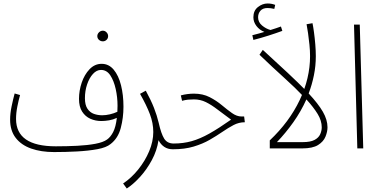

<svg xmlns="http://www.w3.org/2000/svg" viewBox="-20 -851 2176 1101"><path d="M570 -614Q557 -614 547.5 -622.5Q538 -631 538 -644Q538 -656 547.5 -665.5Q557 -675 570 -675Q582 -675 591 -665.5Q600 -656 600 -644Q600 -631 591 -622.5Q582 -614 570 -614Z M290 21Q216 21 159 1Q102 -19 70 -60.5Q38 -102 38 -165Q38 -200 46.5 -241Q55 -282 64 -315L95 -306Q87 -278 79.5 -240.5Q72 -203 72 -169Q72 -12 300 -12Q364 -12 423 -15Q482 -18 527 -26.5Q572 -35 594 -51Q614 -65 629 -94Q644 -123 650 -175Q629 -165 605.5 -161Q582 -157 561 -157Q527 -157 498 -170Q469 -183 451 -211Q433 -239 433 -284Q433 -331 448.5 -377Q464 -423 493.5 -454Q523 -485 563 -485Q604 -485 632 -451.5Q660 -418 674 -362Q688 -306 688 -239Q688 -176 672.5 -117Q657 -58 614 -25Q590 -5 538.5 4.5Q487 14 421.5 17.5Q356 21 290 21ZM467 -288Q467 -249 481.5 -227.5Q496 -206 518.5 -198Q541 -190 566 -190Q587 -190 610.5 -195.5Q634 -201 653 -210Q654 -226 654 -245Q654 -293 643.5 -340.5Q633 -388 612.5 -419Q592 -450 559 -450Q534 -450 513 -427Q492 -404 479.5 -367Q467 -330 467 -288Z M707 230 686 201Q733 170 772.5 121Q812 72 835.5 16Q859 -40 859 -94Q859 -145 839.5 -196.5Q820 -248 783 -313L816 -331Q846 -276 863 -232.5Q880 -189 890 -147Q904 -84 921.5 -56Q939 -28 976 -28Q989 -28 993 -23Q997 -18 997 -12Q997 -4 991.5 0.5Q986 5 971 5Q943 5 922.5 -8.5Q902 -22 889 -47Q880 13 850.5 67.5Q821 122 782.5 164Q744 206 707 230Z M971 5 976 -28Q1031 -28 1079 -41.5Q1127 -55 1180.5 -85Q1234 -115 1305 -165Q1261 -197 1226.5 -223.5Q1192 -250 1160.5 -265.5Q1129 -281 1092 -281Q1073 -281 1058 -279.5Q1043 -278 1024 -273L1017 -304Q1035 -309 1054.5 -311.5Q1074 -314 1092 -314Q1143 -314 1182 -294Q1221 -274 1252 -248Q1283 -222 1310.5 -202.5Q1338 -183 1365 -183H1380L1384 -150Q1350 -150 1319.5 -134Q1289 -118 1255.5 -95Q1222 -72 1182 -49Q1142 -26 1090.5 -10.5Q1039 5 971 5Z M1433 -622 1427 -649Q1448 -654 1465 -659Q1482 -664 1496 -668Q1468 -679 1450.5 -702Q1433 -725 1433 -752Q1433 -790 1459 -810.5Q1485 -831 1514 -831Q1538 -831 1558 -823L1553 -800Q1532 -805 1514 -805Q1487 -805 1473.5 -789.5Q1460 -774 1460 -752Q1460 -724 1482.5 -705Q1505 -686 1531 -679Q1548 -684 1562.5 -689Q1577 -694 1591 -699L1599 -674Q1564 -661 1518.5 -646.5Q1473 -632 1433 -622Z M1721 -297Q1675 -346 1609.5 -405Q1544 -464 1468 -537L1487 -565Q1568 -491 1629.5 -433.5Q1691 -376 1736 -330Z M1858 -121Q1858 -96 1846.5 -67.5Q1835 -39 1804 -19.5Q1773 0 1713 0H1527V-46Q1639 -152 1698.5 -277Q1758 -402 1758 -529Q1758 -560 1754.5 -594.5Q1751 -629 1746.5 -660.5Q1742 -692 1738 -712L1772 -718Q1776 -699 1780.5 -666Q1785 -633 1788 -596.5Q1791 -560 1791 -529Q1791 -473 1780 -419Q1769 -365 1750 -315Q1805 -256 1831.5 -210Q1858 -164 1858 -121ZM1568 -36H1716Q1760 -36 1783.5 -48.5Q1807 -61 1816 -81Q1825 -101 1825 -121Q1825 -159 1801.5 -197.5Q1778 -236 1737 -281Q1706 -212 1662 -150Q1618 -88 1568 -36Z M2029 0 2010 -710H2043L2063 0Z"/></svg>

Font: Noto Sans Arabic ExtCond ExtLt
Style: Regular
Weight: 200
Width: 2
Designer: Monotype Design Team, Nadine Chahine, Nizar Qandah and Khaled Hosny
Foundry: Monotype Imaging Inc.
Version: Version 2.012; ttfautohint (v1.8.4.7-5d5b)